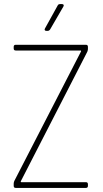

<svg xmlns="http://www.w3.org/2000/svg" viewBox="-20 -919 504 939"><path d="M47 -10V-21Q47 -27 50 -34L376 -667Q378 -672 373 -672H57Q47 -672 47 -682V-690Q47 -700 57 -700H400Q410 -700 410 -690V-679Q410 -674 407 -666L82 -33Q80 -28 85 -28H400Q410 -28 410 -18V-10Q410 0 400 0H57Q47 0 47 -10ZM200 -780 262 -892Q265 -899 274 -899H283Q289 -899 291 -895.5Q293 -892 290 -887L225 -775Q220 -768 213 -768H207Q201 -768 199 -771.5Q197 -775 200 -780Z"/></svg>

Font: Barlow Semi Condensed Thin
Style: Regular
Weight: 250
Width: 4
Designer: Jeremy Tribby
Foundry: Tribby Type
Version: Version 1.408